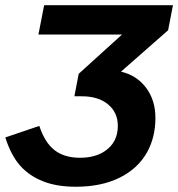

<svg xmlns="http://www.w3.org/2000/svg" viewBox="-31 -708 685 738"><path d="M260.7 9.8Q186.5 9.8 134.3 -11.2Q81.1 -32.2 46.4 -71.3Q11.7 -110.4 -10.7 -179.7L120.1 -224.1Q141.6 -159.2 179.2 -130.4Q216.8 -101.6 276.4 -101.6Q333.5 -101.6 371.1 -126.5Q421.9 -160.2 421.9 -224.1Q421.9 -275.9 384.3 -306.9Q346.7 -337.9 283.7 -337.9H254.9L271.5 -424.3L438 -575.2H116.7L138.7 -688H633.8L615.2 -591.8L434.1 -432.6Q494.6 -418.5 530.5 -370.6Q566.4 -322.8 566.4 -254.9Q566.4 -181.2 534.7 -123.5Q499.5 -60.1 429 -25.1Q358.4 9.8 260.7 9.8Z"/></svg>

Font: Arimo
Style: Bold Italic
Weight: 700
Italic angle: -12°
Designer: Steve Matteson
Foundry: Monotype Imaging Inc.
Version: Version 1.33